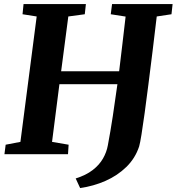

<svg xmlns="http://www.w3.org/2000/svg" viewBox="-20 -763 874 950"><path d="M376.5 167.5 354.5 120Q405.5 104 438.5 78.5Q471.5 53 489.5 21.5Q507.5 -10 513.5 -43.5Q526.5 -112 538.2 -188.8Q550 -265.5 561 -346.5H274L237.5 -61L319.5 -47L316.5 0H2L8 -47L81 -61L161.5 -681.5L91.5 -692.5L96.5 -743H405L399.5 -692.5L318 -681.5L282.5 -410.5H569.5Q578 -478 585.8 -546.5Q593.5 -615 601.5 -681L528 -692.5L534.5 -743H834L828.5 -692.5L755.5 -681.5Q745.5 -596 735 -510.5Q724.5 -425 714.5 -346.8Q704.5 -268.5 695.8 -204.2Q687 -140 680 -96.8Q673 -53.5 668.5 -38.5Q649 20.5 605 63.2Q561 106 502 132Q443 158 376.5 167.5Z"/></svg>

Font: Merriweather 24pt ExtraBold
Style: Italic
Weight: 800
Italic angle: -7.8°
Version: Version 2.101